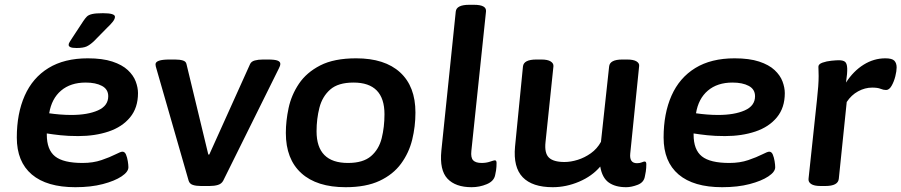

<svg xmlns="http://www.w3.org/2000/svg" viewBox="-20 -773 3756 800"><path d="M294 7Q175 7 112.5 -46Q50 -99 50 -200Q50 -300 83 -374.5Q116 -449 182 -489.5Q248 -530 346 -530Q407 -530 448 -516.5Q489 -503 512.5 -481Q536 -459 545.5 -433.5Q555 -408 555 -385Q555 -324 522 -284Q489 -244 432.5 -225Q376 -206 306 -206Q264 -206 232 -209.5Q200 -213 175 -217V-212Q175 -149 209.5 -121.5Q244 -94 324 -94Q368 -94 403 -106Q438 -118 460.5 -129.5Q483 -141 490 -141Q500 -141 505 -129Q510 -117 512.5 -101.5Q515 -86 515 -76Q515 -57 486.5 -38Q458 -19 408.5 -6Q359 7 294 7ZM277 -294Q345 -294 388 -313Q431 -332 431 -372Q431 -401 405 -415Q379 -429 337 -429Q274 -429 234.5 -395.5Q195 -362 185 -301Q205 -298 229.5 -296Q254 -294 277 -294ZM299 -573Q281 -573 273.5 -576.5Q266 -580 266 -586Q266 -592 270.5 -598.5Q275 -605 281 -615L327 -685Q335 -697 342 -704Q349 -711 364 -714.5Q379 -718 409 -718Q459 -718 459 -703Q459 -694 450 -682.5Q441 -671 426 -657L371 -601Q355 -586 341 -579.5Q327 -573 299 -573Z M817 2Q797 2 783.5 -2.5Q770 -7 766 -20L632 -486Q628 -498 628 -505Q628 -525 686 -525H709Q729 -525 742 -521Q755 -517 757 -506L848 -129H852L1022 -506Q1027 -517 1041.5 -521Q1056 -525 1076 -525H1097Q1125 -525 1136.5 -520.5Q1148 -516 1148 -507Q1148 -499 1142 -488L910 -20Q903 -7 888 -2.5Q873 2 853 2Z M1420 7Q1300 7 1235.5 -51.5Q1171 -110 1171 -219Q1171 -269 1182.5 -323Q1194 -377 1225.5 -424Q1257 -471 1314.5 -500.5Q1372 -530 1464 -530Q1583 -530 1647 -471.5Q1711 -413 1711 -304Q1711 -246 1697.5 -191Q1684 -136 1651 -91Q1618 -46 1561.5 -19.5Q1505 7 1420 7ZM1430 -94Q1493 -94 1526 -122.5Q1559 -151 1570.5 -197.5Q1582 -244 1582 -297Q1582 -429 1453 -429Q1389 -429 1356 -400Q1323 -371 1311 -324.5Q1299 -278 1299 -226Q1299 -94 1430 -94Z M1945 7Q1878 7 1844.5 -28.5Q1811 -64 1819 -145L1879 -725Q1882 -753 1935 -753H1955Q2008 -753 2005 -725L1944 -144Q1941 -116 1951.5 -105Q1962 -94 1987 -94Q2006 -94 2022 -99.5Q2038 -105 2042 -105Q2049 -105 2049 -94Q2049 -91 2048.5 -78Q2048 -65 2043 -43Q2038 -18 2008 -5.5Q1978 7 1945 7Z M2283 7Q2198 7 2158 -34.5Q2118 -76 2126 -162L2159 -496Q2162 -525 2215 -525H2236Q2262 -525 2274.5 -517Q2287 -509 2286 -497L2253 -181Q2248 -135 2267 -116.5Q2286 -98 2332 -98Q2358 -98 2387 -107Q2416 -116 2442 -134.5Q2468 -153 2484 -182L2518 -496Q2521 -525 2573 -525H2593Q2620 -525 2632.5 -517Q2645 -509 2643 -497L2606 -133Q2602 -93 2634 -93Q2646 -93 2654 -96.5Q2662 -100 2666 -100Q2673 -100 2673 -89Q2673 -86 2672.5 -73.5Q2672 -61 2667 -38Q2663 -13 2637 -3Q2611 7 2589 7Q2544 7 2516.5 -12.5Q2489 -32 2481 -79Q2447 -39 2393 -16Q2339 7 2283 7Z M2989 7Q2870 7 2807.5 -46Q2745 -99 2745 -200Q2745 -300 2778 -374.5Q2811 -449 2877 -489.5Q2943 -530 3041 -530Q3102 -530 3143 -516.5Q3184 -503 3207.5 -481Q3231 -459 3240.5 -433.5Q3250 -408 3250 -385Q3250 -324 3217 -284Q3184 -244 3127.5 -225Q3071 -206 3001 -206Q2959 -206 2927 -209.5Q2895 -213 2870 -217V-212Q2870 -149 2904.5 -121.5Q2939 -94 3019 -94Q3063 -94 3098 -106Q3133 -118 3155.5 -129.5Q3178 -141 3185 -141Q3195 -141 3200 -129Q3205 -117 3207.5 -101.5Q3210 -86 3210 -76Q3210 -57 3181.5 -38Q3153 -19 3103.5 -6Q3054 7 2989 7ZM2972 -294Q3040 -294 3083 -313Q3126 -332 3126 -372Q3126 -401 3100 -415Q3074 -429 3032 -429Q2969 -429 2929.5 -395.5Q2890 -362 2880 -301Q2900 -298 2924.5 -296Q2949 -294 2972 -294Z M3399 2Q3372 2 3359.5 -6.5Q3347 -15 3349 -29L3384 -357Q3391 -419 3391 -456Q3391 -470 3390.5 -478Q3390 -486 3390 -495Q3390 -506 3407 -512Q3424 -518 3444.5 -520Q3465 -522 3475 -522Q3493 -522 3501 -515.5Q3509 -509 3510 -489Q3511 -469 3505 -429Q3536 -477 3578.5 -503.5Q3621 -530 3669 -530Q3697 -530 3706.5 -520Q3716 -510 3716 -492Q3716 -477 3710.5 -455Q3705 -433 3695 -415.5Q3685 -398 3672 -398Q3661 -398 3649 -403Q3637 -408 3614 -408Q3584 -408 3555.5 -392.5Q3527 -377 3508 -348L3475 -28Q3472 2 3419 2Z"/></svg>

Font: Asap Semi Expanded Semi Expanded SemiBold
Style: Italic
Weight: 600
Width: 6
Italic angle: -6°
Designer: Pablo Cosgaya
Foundry: Omnibus-Type
Version: Version 3.001; ttfautohint (v1.8.4.7-5d5b)